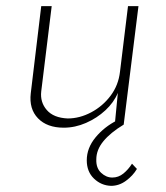

<svg xmlns="http://www.w3.org/2000/svg" viewBox="-20 -405 538 624"><path d="M341 199Q309 198 285.5 175.5Q262 153 262 116Q262 76 290.5 41.5Q319 7 361 -14L382 -2L353 0L363 -103Q350 -72 322.5 -46.5Q295 -21 259.5 -5.5Q224 10 187 10Q133 10 103.5 -20.5Q74 -51 80 -102L114 -385H148L114 -108Q110 -73 132 -47.5Q154 -22 200 -20Q239 -20 276.5 -40Q314 -60 339.5 -94Q365 -128 370 -172L396 -385H430L382 0Q339 26 316 54Q293 82 293 113Q292 141 308.5 156.5Q325 172 345 172Q365 172 381 159Q397 146 409 127L425 144Q412 166 389.5 182.5Q367 199 341 199Z"/></svg>

Font: Josefin Sans Thin ExtraLight
Style: Italic
Weight: 250
Italic angle: -7°
Version: Version 2.000